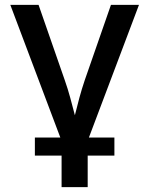

<svg xmlns="http://www.w3.org/2000/svg" viewBox="-20 -566 615 790"><path d="M233.4 204.1V13.7L22.5 -545.9H138.7L246.6 -235.8Q259.3 -199.7 269 -163.8Q278.8 -127.9 288.1 -91.8Q296.9 -127.4 306.6 -163.6Q316.4 -199.7 328.6 -235.8L436.5 -545.9H551.8L340.8 13.2V204.1ZM123.5 74.2V0H450.7V74.2Z"/></svg>

Font: Inter Medium
Style: Regular
Weight: 500
Designer: Rasmus Andersson
Foundry: rsms
Version: Version 4.001;git-9221beed3